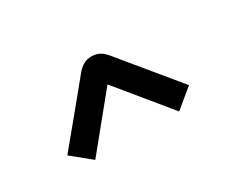

<svg xmlns="http://www.w3.org/2000/svg" viewBox="-59 -849 712 598"><g transform="rotate(-30 297.0 -549.5)"><path d="M515.6 -462.9Q473.6 -513.7 347.7 -667Q337.9 -678.7 326.2 -685.5Q313.5 -692.4 296.9 -692.4Q280.3 -692.4 268.6 -685.5Q255.9 -678.7 246.1 -667Q190.4 -598.6 78.1 -462.9Q94.7 -449.2 146.5 -407.2Q183.6 -453.1 296.9 -591.8Q335 -545.9 448.2 -407.2Q464.8 -420.9 515.6 -462.9Z"/></g></svg>

Font: DaxlinePro-Medium
Style: Medium
Weight: 400
Designer: Hans Reichel
Version: Version 7.502; 2006